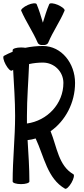

<svg xmlns="http://www.w3.org/2000/svg" viewBox="-64 -1105 509 1169"><path d="M230 -846C258 -913 301 -973 329 -1040C333 -1048 315 -1063 289 -1075C263 -1086 240 -1088 236 -1080C220 -1044 209 -1005 197 -967C186 -1005 174 -1044 159 -1080C155 -1088 131 -1086 106 -1075C80 -1063 62 -1048 65 -1040C94 -973 136 -913 165 -846C170 -834 183 -829 197 -831C211 -829 225 -834 230 -846ZM8 -675C11 -677 14 -678 16 -680C21 -587 28 -493 28 -400C28 -267 13 -133 13 0C13 9 36 16 64 16C92 16 115 9 115 0C115 -84 109 -168 104 -252C121 -254 138 -257 153 -262C205 -151 224 -18 332 44C340 48 357 32 371 8C385 -16 390 -40 383 -44C292 -96 283 -210 244 -306C334 -369 393 -479 393 -600C393 -719 311 -825 197 -825C161 -825 125 -821 90 -814C83 -815 74 -816 64 -816C36 -816 13 -809 13 -800C13 -797 13 -793 13 -790C-5 -783 -23 -774 -40 -765C-48 -761 -43 -737 -30 -713C-17 -688 0 -671 8 -675ZM100 -400C100 -505 109 -610 113 -715C141 -721 169 -724 197 -724C266 -724 322 -669 322 -600C322 -473 224 -370 100 -353C100 -369 100 -384 100 -400Z"/></svg>

Font: Nupuram Condensed Medium
Style: Regular
Weight: 500
Width: 3
Designer: Santhosh Thottingal (santhosh.thottingal@gmail.com)
Foundry: SMC
Version: Version 1.000